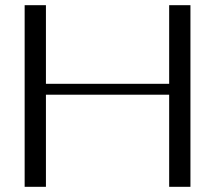

<svg xmlns="http://www.w3.org/2000/svg" viewBox="-20 -720 829 740"><path d="M75 -700H157V-397H632V-700H714V0H632V-355H157V0H75Z"/></svg>

Font: Fahkwang Light
Style: Regular
Weight: 300
Version: Version 1.000; ttfautohint (v1.6)